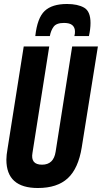

<svg xmlns="http://www.w3.org/2000/svg" viewBox="-20 -933 511 963"><path d="M170 10Q12 10 12 -132Q12 -154 18 -188L99 -700H227L143 -167Q132 -107 191 -107Q249 -107 259 -172L342 -700H471L390 -194Q373 -88 320 -39Q267 10 170 10ZM316 -913Q370 -913 402 -894.5Q434 -876 434 -818Q434 -788 426 -752H353Q355 -759 355.5 -764Q356 -769 356 -775Q356 -795 343 -806.5Q330 -818 301 -818Q263 -818 249 -799Q235 -780 230 -752H157Q167 -843 204 -878Q241 -913 316 -913Z"/></svg>

Font: Georama Condensed
Style: Bold Italic
Weight: 700
Width: 3
Italic angle: -9°
Designer: Jean-Baptiste Levee
Foundry: Production Type
Version: Version 1.000